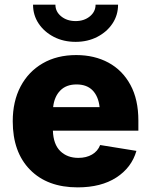

<svg xmlns="http://www.w3.org/2000/svg" viewBox="-20 -787 641 817"><path d="M310.5 10.3Q181.6 10.3 107.9 -64.7Q34.2 -139.6 34.2 -271Q34.2 -355.5 67.4 -418.7Q100.6 -481.9 161.4 -517.3Q222.2 -552.7 304.2 -552.7Q381.8 -552.7 441.4 -520.5Q501 -488.3 534.9 -426Q568.8 -363.8 568.8 -273.9V-231H205.1Q207 -172.9 236.6 -144Q266.1 -115.2 313.5 -115.2Q347.2 -115.2 371.6 -129.4Q396 -143.6 406.2 -169.9L560.5 -145Q540 -73.7 475.1 -31.7Q410.2 10.3 310.5 10.3ZM206.1 -331.1H403.8Q398.9 -376.5 374.3 -402.1Q349.6 -427.7 305.7 -427.7Q261.7 -427.7 236.3 -401.6Q210.9 -375.5 206.1 -331.1ZM301.8 -608.9Q250 -608.9 209 -630.1Q168 -651.4 144.3 -687Q120.6 -722.7 120.6 -767.1H215.8Q215.8 -737.3 240.5 -717.3Q265.1 -697.3 301.8 -697.3Q337.9 -697.3 362.3 -717.3Q386.7 -737.3 386.7 -767.1H482.4Q482.4 -722.7 458.7 -687Q435.1 -651.4 394 -630.1Q353 -608.9 301.8 -608.9Z"/></svg>

Font: Inter Extra Bold
Style: Regular
Weight: 800
Designer: Rasmus Andersson
Foundry: rsms
Version: Version 4.000;git-3c8e0fc